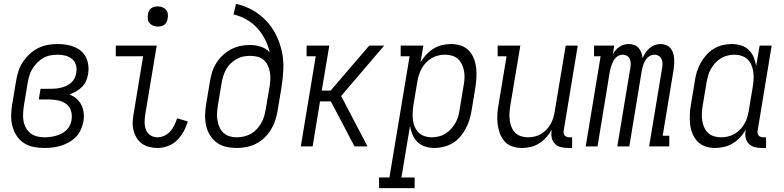

<svg xmlns="http://www.w3.org/2000/svg" viewBox="-20 -755 4040 990"><path d="M209 8Q180 8 152.5 2.5Q125 -3 102.5 -18Q80 -33 65.5 -55.5Q51 -78 44 -104.5Q37 -131 37.5 -160Q38 -189 43 -218L63 -338Q67 -363 75 -388Q83 -413 98 -435.5Q113 -458 133 -476.5Q153 -495 177 -507Q201 -519 226.5 -523.5Q252 -528 277 -528Q300 -528 322 -524.5Q344 -521 363.5 -513Q383 -505 399 -491Q415 -477 424 -458Q433 -439 435.5 -416.5Q438 -394 434 -372Q431 -354 423.5 -337Q416 -320 402.5 -306.5Q389 -293 372 -283.5Q355 -274 338 -268Q358 -260 374 -246.5Q390 -233 399.5 -214Q409 -195 411.5 -172.5Q414 -150 410 -128Q406 -107 396.5 -86Q387 -65 371.5 -49Q356 -33 335.5 -21.5Q315 -10 294 -3.5Q273 3 251.5 5.5Q230 8 209 8ZM210 -47Q225 -47 239.5 -49Q254 -51 268.5 -55Q283 -59 297 -66Q311 -73 322.5 -84Q334 -95 340.5 -109Q347 -123 349 -137Q353 -161 346 -183.5Q339 -206 321.5 -219Q304 -232 281 -237Q258 -242 234 -242H180L189 -297H243Q257 -297 270 -298.5Q283 -300 297 -303.5Q311 -307 324.5 -313.5Q338 -320 348.5 -330Q359 -340 365 -353Q371 -366 373 -379Q377 -400 371.5 -419.5Q366 -439 351.5 -451Q337 -463 317.5 -468Q298 -473 278 -473Q259 -473 240 -469.5Q221 -466 204 -456.5Q187 -447 172.5 -432.5Q158 -418 147.5 -401Q137 -384 131.5 -365.5Q126 -347 123 -329L103 -209Q100 -189 99 -169Q98 -149 101.5 -130Q105 -111 114.5 -94.5Q124 -78 138.5 -67Q153 -56 171.5 -51.5Q190 -47 210 -47Z M792 8Q770 8 748.5 2.5Q727 -3 710.5 -15.5Q694 -28 683.5 -46Q673 -64 668 -85.5Q663 -107 664.5 -129.5Q666 -152 670 -174L718 -465H577V-520H788L729 -165Q727 -152 726 -138Q725 -124 726.5 -111Q728 -98 732.5 -86Q737 -74 746 -65Q755 -56 767 -51.5Q779 -47 792 -47Q810 -47 828 -55.5Q846 -64 858.5 -78.5Q871 -93 879.5 -110.5Q888 -128 893 -145L948 -129Q941 -103 927 -77.5Q913 -52 893 -32Q873 -12 846 -2Q819 8 792 8ZM794 -618Q781 -618 770 -622.5Q759 -627 751 -636Q743 -645 742 -657.5Q741 -670 743 -683Q744 -691 748.5 -699.5Q753 -708 760.5 -713Q768 -718 776.5 -720Q785 -722 793 -722Q806 -722 817.5 -717.5Q829 -713 836.5 -704Q844 -695 845.5 -682.5Q847 -670 844 -657Q843 -649 838.5 -640.5Q834 -632 827 -627Q820 -622 811 -620Q802 -618 794 -618Z M1202 8Q1173 8 1146 2Q1119 -4 1098 -19.5Q1077 -35 1063 -57.5Q1049 -80 1043 -106.5Q1037 -133 1037.5 -161Q1038 -189 1043 -218L1063 -338Q1067 -362 1074.5 -385.5Q1082 -409 1096 -431Q1110 -453 1129.5 -471Q1149 -489 1172 -501Q1195 -513 1219.5 -518Q1244 -523 1268 -523Q1298 -523 1325.5 -514Q1353 -505 1371 -485Q1363 -520 1346.5 -552Q1330 -584 1306.5 -610Q1283 -636 1251.5 -654Q1220 -672 1184 -681L1197 -735Q1243 -725 1282 -703Q1321 -681 1352 -648.5Q1383 -616 1403 -576Q1423 -536 1433 -491Q1443 -446 1441 -398Q1439 -350 1431 -302L1411 -182Q1407 -158 1399 -133.5Q1391 -109 1377 -86.5Q1363 -64 1343.5 -45Q1324 -26 1300.5 -14Q1277 -2 1251.5 3Q1226 8 1202 8ZM1202 -47Q1220 -47 1239 -51.5Q1258 -56 1274.5 -65.5Q1291 -75 1304.5 -89.5Q1318 -104 1327.5 -121Q1337 -138 1342 -155.5Q1347 -173 1350 -191L1370 -308Q1373 -327 1374 -346Q1375 -365 1371.5 -383.5Q1368 -402 1360.5 -418Q1353 -434 1339.5 -446Q1326 -458 1307.5 -462.5Q1289 -467 1269 -467Q1252 -467 1234 -463.5Q1216 -460 1199.5 -450.5Q1183 -441 1169 -427.5Q1155 -414 1146 -397.5Q1137 -381 1131.5 -363.5Q1126 -346 1123 -329L1103 -209Q1100 -189 1099 -170Q1098 -151 1101.5 -132.5Q1105 -114 1112.5 -97.5Q1120 -81 1133.5 -69Q1147 -57 1165 -52Q1183 -47 1202 -47Z M1531 0 1608 -465H1561V-520H1678L1639 -288H1685L1884 -520H1961L1739 -260L1875 0H1808L1686 -232H1630L1592 0Z M1935 215 1934 160H1988L2092 -465H2046V-520H2163L2148 -433Q2160 -454 2177 -472.5Q2194 -491 2215 -504Q2236 -517 2259.5 -522.5Q2283 -528 2306 -528Q2332 -528 2356 -520Q2380 -512 2397 -494.5Q2414 -477 2423 -454Q2432 -431 2435 -406Q2438 -381 2436.5 -355Q2435 -329 2431 -302L2411 -182Q2407 -159 2400 -136Q2393 -113 2381 -91Q2369 -69 2352.5 -49.5Q2336 -30 2314 -17Q2292 -4 2268 2Q2244 8 2221 8Q2196 8 2173 1Q2150 -6 2133.5 -22Q2117 -38 2107.5 -59.5Q2098 -81 2094 -105L2050 160H2118V215ZM2207 -47Q2224 -47 2242.5 -51.5Q2261 -56 2277 -66Q2293 -76 2306 -90.5Q2319 -105 2328.5 -121.5Q2338 -138 2343 -156Q2348 -174 2350 -191L2370 -311Q2374 -331 2375 -350Q2376 -369 2373 -387Q2370 -405 2362.5 -421.5Q2355 -438 2342.5 -450Q2330 -462 2312 -467.5Q2294 -473 2275 -473Q2258 -473 2240.5 -469Q2223 -465 2206.5 -455.5Q2190 -446 2177 -432.5Q2164 -419 2155 -403Q2146 -387 2140.5 -370Q2135 -353 2132 -335L2112 -215Q2109 -196 2108 -176.5Q2107 -157 2109 -138Q2111 -119 2118.5 -101.5Q2126 -84 2138.5 -71.5Q2151 -59 2169 -53Q2187 -47 2207 -47Z M2671 8Q2645 8 2621.5 0Q2598 -8 2582 -26Q2566 -44 2557.5 -67Q2549 -90 2546 -115Q2543 -140 2544.5 -166Q2546 -192 2551 -218L2592 -465H2546V-520H2663L2611 -209Q2608 -190 2607 -171Q2606 -152 2608.5 -134Q2611 -116 2617.5 -99.5Q2624 -83 2636.5 -70.5Q2649 -58 2666.5 -52.5Q2684 -47 2702 -47Q2719 -47 2737 -51Q2755 -55 2770.5 -64.5Q2786 -74 2799 -88Q2812 -102 2820.5 -118Q2829 -134 2834 -151Q2839 -168 2841 -185L2897 -520H2959L2887 -84Q2885 -76 2886 -69Q2887 -62 2891 -57Q2895 -52 2902 -49.5Q2909 -47 2916 -47H2930V8H2907Q2888 8 2870 3Q2852 -2 2840 -15Q2828 -28 2824.5 -46.5Q2821 -65 2825 -84V-86Q2813 -65 2797 -47Q2781 -29 2760.5 -16Q2740 -3 2717 2.5Q2694 8 2671 8Z M3000 0 3077 -465H3043V-520H3147L3140 -476Q3146 -487 3155 -497Q3164 -507 3174.5 -514Q3185 -521 3197.5 -524.5Q3210 -528 3222 -528Q3237 -528 3250.5 -523Q3264 -518 3273 -507.5Q3282 -497 3287 -483.5Q3292 -470 3293 -455Q3300 -470 3308.5 -483Q3317 -496 3329 -506.5Q3341 -517 3356 -522.5Q3371 -528 3386 -528Q3401 -528 3414.5 -522.5Q3428 -517 3437 -506.5Q3446 -496 3450.5 -482.5Q3455 -469 3456 -454Q3457 -439 3456 -424Q3455 -409 3453 -394L3397 -55H3431V0H3327L3394 -404Q3396 -416 3396 -428Q3396 -440 3391 -450.5Q3386 -461 3376.5 -467Q3367 -473 3355 -473Q3345 -473 3335.5 -469Q3326 -465 3318.5 -457.5Q3311 -450 3306 -441Q3301 -432 3297.5 -422.5Q3294 -413 3292 -403.5Q3290 -394 3288 -384L3225 0H3163L3230 -404Q3232 -416 3232 -428Q3232 -440 3227.5 -450.5Q3223 -461 3213 -467Q3203 -473 3191 -473Q3181 -473 3172 -469Q3163 -465 3155.5 -457.5Q3148 -450 3143 -441Q3138 -432 3134.5 -422.5Q3131 -413 3128.5 -403.5Q3126 -394 3124 -384L3061 0Z M3667 8Q3641 8 3617 0Q3593 -8 3576.5 -25.5Q3560 -43 3550.5 -66Q3541 -89 3538.5 -114Q3536 -139 3537 -165Q3538 -191 3543 -218L3563 -338Q3566 -361 3573 -384Q3580 -407 3592 -429Q3604 -451 3621 -470.5Q3638 -490 3659.5 -503Q3681 -516 3705 -522Q3729 -528 3752 -528Q3777 -528 3800.5 -521Q3824 -514 3840.5 -498Q3857 -482 3866 -460.5Q3875 -439 3879 -415L3897 -520H3959L3887 -84Q3885 -76 3886 -69Q3887 -62 3891 -57Q3895 -52 3902 -49.5Q3909 -47 3916 -47H3930V8H3907Q3888 8 3870 3Q3852 -2 3840 -15Q3828 -28 3824.5 -46.5Q3821 -65 3825 -84V-87Q3814 -66 3797 -47.5Q3780 -29 3758.5 -16Q3737 -3 3713.5 2.5Q3690 8 3667 8ZM3698 -47Q3715 -47 3733 -51Q3751 -55 3767.5 -64.5Q3784 -74 3796.5 -87.5Q3809 -101 3818.5 -117Q3828 -133 3833 -150Q3838 -167 3841 -185L3861 -305Q3864 -324 3865.5 -343.5Q3867 -363 3864.5 -382Q3862 -401 3855 -418.5Q3848 -436 3835 -448.5Q3822 -461 3804 -467Q3786 -473 3766 -473Q3749 -473 3731 -468.5Q3713 -464 3696.5 -454Q3680 -444 3667 -429.5Q3654 -415 3645 -398.5Q3636 -382 3631 -364Q3626 -346 3623 -329L3603 -209Q3600 -189 3599 -170Q3598 -151 3601 -133Q3604 -115 3611 -98.5Q3618 -82 3630.5 -70Q3643 -58 3661 -52.5Q3679 -47 3698 -47Z"/></svg>

Font: Iosevka Curly Slab Light
Style: Italic
Weight: 300
Italic angle: -9°
Monospace: yes
Designer: Belleve Invis
Foundry: Belleve Invis
Version: Version 22.1.2; ttfautohint (v1.8.4)